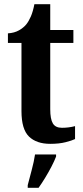

<svg xmlns="http://www.w3.org/2000/svg" viewBox="-20 -680 398 921"><path d="M221 10Q155 10 119 -25Q83 -60 83 -147V-474H18V-520Q49 -522 71 -534.5Q93 -547 106 -563Q118 -578 128 -601Q138 -624 145 -660H221V-536H332V-474H221V-156Q221 -109 233.5 -88Q246 -67 277 -67Q310 -67 340 -75V-13Q326 -6 295 2Q264 10 221 10ZM113 208Q121 177 132 136Q143 95 148 61H249V71Q241 92 227 119Q213 146 196.5 173Q180 200 165 221H113Z"/></svg>

Font: Noto Serif Hebrew Condensed
Style: Bold
Weight: 700
Width: 3
Designer: Monotype Design Team
Foundry: Monotype Imaging Inc.
Version: Version 2.004; ttfautohint (v1.8.4.7-5d5b)